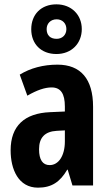

<svg xmlns="http://www.w3.org/2000/svg" viewBox="-20 -855 504 885"><path d="M240 -606C310 -606 357 -655 357 -721C357 -787 309 -835 240 -835C169 -835 124 -788 124 -720C124 -653 169 -606 240 -606ZM241 -676C210 -676 195 -694 195 -721C195 -747 214 -766 241 -766C268 -766 286 -747 286 -721C286 -694 267 -676 241 -676ZM245 -557C179 -557 120 -541 71 -511L106 -414C151 -440 187 -452 218 -452C260 -452 279 -423 279 -364V-341L211 -338C93 -333 29 -275 29 -162C29 -74 65 10 155 10C219 10 257 -17 290 -73H292L314 0H409V-363C409 -491 352 -557 245 -557ZM242 -252 279 -254V-203C279 -137 250 -94 209 -94C177 -94 160 -118 160 -167C160 -221 187 -249 242 -252Z"/></svg>

Font: Noto Sans Georgian ExtraCondensed Bold
Style: Regular
Weight: 700
Width: 2
Designer: Monotype Design Team, Akaki Razmadze
Foundry: Google LLC
Version: Version 2.005